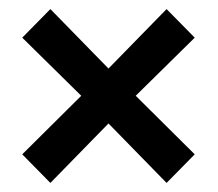

<svg xmlns="http://www.w3.org/2000/svg" viewBox="-20 -534 481 423"><path d="M219 -262 347 -131 409 -194 279 -323 409 -451 347 -514 219 -383 91 -514 29 -451 159 -323 29 -194 91 -131Z"/></svg>

Font: Noto Sans Gurmukhi UI ExtraCondensed SemiBold
Style: Regular
Weight: 600
Width: 2
Designer: Jelle Bosma - Monotype Design Team
Foundry: Monotype Imaging Inc.
Version: Version 2.004